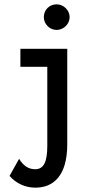

<svg xmlns="http://www.w3.org/2000/svg" viewBox="-20 -690 415 885"><path d="M241 -552C273 -552 301 -579 301 -611C301 -643 273 -670 241 -670C208 -670 182 -645 182 -611C182 -579 209 -552 241 -552ZM143 175C223 175 290 124 290 -25V-465H74V-382H198V-18C198 56 182 90 142 90C110 90 87 73 68 42L24 121C55 156 97 175 143 175Z"/></svg>

Font: Inconsolata Condensed
Style: Bold
Weight: 700
Width: 3
Monospace: yes
Designer: Raph Levien, Cyreal, Brenton Simpson
Foundry: Raph Levien, Cyreal, Google
Version: Version 3.100